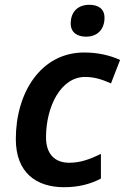

<svg xmlns="http://www.w3.org/2000/svg" viewBox="-20 -771 521 801"><path d="M339 -618C387 -618 416 -649 416 -697C416 -735 389 -751 353 -751C304 -751 275 -721 275 -673C275 -635 303 -618 339 -618ZM247 10C310 10 359 -4 401 -26V-129C358 -108 317 -92 269 -92C208 -92 172 -129 172 -198C172 -327 234 -450 335 -450C378 -450 411 -437 443 -423L481 -521C439 -540 389 -552 331 -552C151 -552 46 -385 46 -191C46 -50 132 10 247 10Z"/></svg>

Font: Noto Sans SemiBold
Style: Italic
Weight: 600
Italic angle: -12°
Designer: Monotype Design Team
Foundry: Monotype Imaging Inc.
Version: Version 2.013